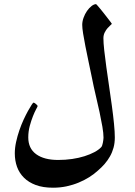

<svg xmlns="http://www.w3.org/2000/svg" viewBox="-20 -731 643 912"><path d="M525.4 -78.1Q525.4 -51.8 519.3 -29.5Q513.2 -7.3 502.4 11.7Q491.7 30.8 477.3 47.4Q462.9 64 445.3 79.1Q427.2 95.7 404.1 110.4Q380.9 125 353.8 136.2Q326.7 147.5 296.1 154.1Q265.6 160.6 231.9 160.6Q184.1 160.6 150.1 147.9Q116.2 135.3 94 113.3Q71.8 91.3 61 61.8Q50.3 32.2 50.3 -2.4Q50.3 -28.3 56.4 -56.4Q62.5 -84.5 71.8 -111.6Q81.1 -138.7 92 -162.4Q103 -186 113 -204.1Q123 -222.2 130.1 -232.9Q137.2 -243.7 139.2 -243.7Q141.1 -243.7 144.3 -241.7Q147.5 -239.7 150.6 -237.1Q153.8 -234.4 156.2 -231.7Q158.7 -229 158.7 -227.1Q158.7 -225.1 151.6 -212.2Q144.5 -199.2 136.5 -179Q128.4 -158.7 121.3 -132.6Q114.3 -106.4 114.3 -78.1Q114.3 -25.9 151.9 1.5Q189.5 28.8 256.3 28.8Q290.5 28.8 322.5 24.2Q354.5 19.5 381.3 11Q408.2 2.4 428.7 -8.5Q449.2 -19.5 460.9 -32.2Q463.4 -34.7 465.3 -40.3Q467.3 -45.9 468.5 -52.5Q469.7 -59.1 470.7 -65.9Q471.7 -72.8 471.7 -76.7Q471.7 -98.1 466.3 -129.4Q460.9 -160.6 452.9 -198.2Q444.8 -235.8 434.8 -277.8Q424.8 -319.8 416.5 -362.3Q408.2 -402.3 400.1 -440.7Q392.1 -479 385.5 -512.2Q378.9 -545.4 374.8 -571.5Q370.6 -597.7 370.6 -612.8Q370.6 -629.4 377 -647Q383.3 -664.6 393.3 -679Q403.3 -693.4 415 -702.4Q426.8 -711.4 436.5 -711.4Q437 -711.4 442.9 -704.8Q448.7 -698.2 457 -688.2Q465.3 -678.2 474.6 -666.3Q483.9 -654.3 491.9 -644Q500 -633.8 505.6 -626.2Q511.2 -618.7 511.2 -618.2Q511.2 -616.7 505.1 -611.6Q499 -606.4 491.2 -597.7Q483.4 -588.9 477.3 -576.7Q471.2 -564.5 471.2 -549.3Q471.2 -527.8 475.1 -492.2Q479 -456.5 485.1 -412.6Q491.2 -368.7 498.3 -320.6Q505.4 -272.5 511.5 -227.5Q517.6 -182.6 521.5 -143.3Q525.4 -104 525.4 -78.1Z"/></svg>

Font: Accordance
Style: Bold-Italic
Weight: 700
Italic angle: -11°
Version: Version 1.2 (build January 31, 2020) Miklal Software Solutio